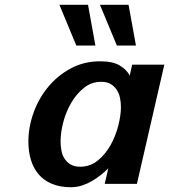

<svg xmlns="http://www.w3.org/2000/svg" viewBox="-20 -771 709 805"><path d="M99 -177Q99 -238 120.5 -298Q142 -358 181.5 -406Q221 -454 276.5 -484Q332 -514 400 -514Q453 -514 482 -496.5Q511 -479 524 -454L534 -500H669L554 0H419L434 -65Q421 -52 403.5 -38Q386 -24 366.5 -12.5Q347 -1 324.5 6.5Q302 14 278 14Q231 14 197 -0.5Q163 -15 141.5 -40.5Q120 -66 109.5 -101Q99 -136 99 -177ZM234 -178Q234 -159 237.5 -140Q241 -121 250.5 -106Q260 -91 276 -81.5Q292 -72 316 -72Q358 -72 390 -98Q422 -124 443.5 -162.5Q465 -201 476 -244.5Q487 -288 487 -322Q487 -342 483 -361Q479 -380 469 -395Q459 -410 443.5 -419Q428 -428 404 -428Q364 -428 332.5 -403Q301 -378 279 -340.5Q257 -303 245.5 -259.5Q234 -216 234 -178ZM300 -580 229 -751H349L380 -580ZM470 -580 399 -751H519L550 -580Z"/></svg>

Font: Perun
Style: Bold Italic
Weight: 700
Italic angle: -12°
Foundry: Copyright (c) Stefan Peev, Context Ltd, 2016
Version: Version 1.027